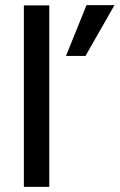

<svg xmlns="http://www.w3.org/2000/svg" viewBox="-20 -728 466 748"><path d="M313 -510H237L317 -708H426ZM172 0H73V-707H172Z"/></svg>

Font: Hind Jalandhar Medium
Style: Regular
Weight: 500
Designer: Namrata Goyal
Foundry: Indian Type Foundry
Version: Version 0.702;PS 1.0;hotconv 1.0.81;makeotf.lib2.5.63406